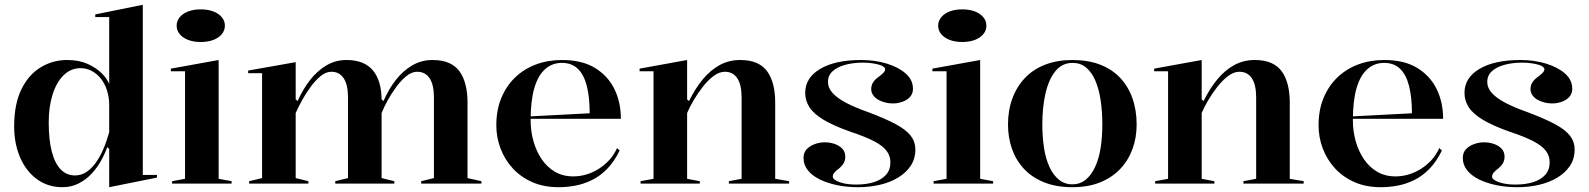

<svg xmlns="http://www.w3.org/2000/svg" viewBox="-20 -765 6621 800"><path d="M575 -745V-36H634V-25L435 15V-144L427 -152Q417 -124 400.5 -94.5Q384 -65 361 -40.5Q338 -16 307.5 -0.5Q277 15 240 15Q180 15 134.5 -18Q89 -51 64 -108.5Q39 -166 39 -238Q39 -331 69 -392.5Q99 -454 149.5 -484.5Q200 -515 260 -515Q309 -515 344.5 -499Q380 -483 403 -460.5Q426 -438 435 -415V-694H377V-705ZM316 -481Q275 -481 245 -451.5Q215 -422 199 -371Q183 -320 183 -255Q183 -182 196 -132.5Q209 -83 233.5 -58.5Q258 -34 292 -34Q318 -34 339 -47.5Q360 -61 378 -85.5Q396 -110 410 -142.5Q424 -175 435 -214V-328Q435 -359 426 -387.5Q417 -416 401 -436.5Q385 -457 363 -469Q341 -481 316 -481Z M816 -590Q787 -590 764.5 -598.5Q742 -607 729 -622.5Q716 -638 716 -658Q716 -678 729 -693.5Q742 -709 764.5 -717.5Q787 -726 816 -726Q846 -726 868.5 -717.5Q891 -709 904 -693.5Q917 -678 917 -658Q917 -638 904 -622.5Q891 -607 868.5 -598.5Q846 -590 816 -590ZM697 0V-10L751 -20V-468H692V-479L891 -515V-20L945 -10V0Z M1018 0V-10L1072 -23V-460H1014V-471L1212 -506V-351L1220 -344Q1242 -393 1272 -431.5Q1302 -470 1340 -492.5Q1378 -515 1424 -515Q1461 -515 1488.5 -504Q1516 -493 1534 -471.5Q1552 -450 1561 -418.5Q1570 -387 1570 -346V-23L1623 -10V0H1377V-10L1430 -23V-359Q1430 -412 1412 -439Q1394 -466 1361 -466Q1338 -466 1316.5 -448.5Q1295 -431 1275 -404Q1255 -377 1239 -348Q1223 -319 1212 -294V-23L1265 -10V0ZM1735 0V-10L1788 -23V-359Q1788 -412 1770 -439Q1752 -466 1718 -466Q1696 -466 1674 -448.5Q1652 -431 1632 -404Q1612 -377 1596 -348Q1580 -319 1570 -294V-351L1578 -344Q1599 -393 1629 -431.5Q1659 -470 1697.5 -492.5Q1736 -515 1782 -515Q1823 -515 1851 -502.5Q1879 -490 1895.5 -466.5Q1912 -443 1920 -410.5Q1928 -378 1928 -339V-23L1986 -10V0Z M2322 -515Q2405 -515 2459 -482Q2513 -449 2540 -394Q2567 -339 2567 -270H2188V-280L2437 -293Q2437 -360 2425 -407Q2413 -454 2387.5 -478.5Q2362 -503 2321 -503Q2281 -503 2251.5 -477Q2222 -451 2206.5 -398.5Q2191 -346 2191 -264Q2191 -219 2202.5 -177.5Q2214 -136 2236.5 -102.5Q2259 -69 2292 -49.5Q2325 -30 2369 -30Q2396 -30 2423 -38Q2450 -46 2474 -61Q2498 -76 2518 -97.5Q2538 -119 2551 -148L2562 -138Q2539 -91 2509.5 -61Q2480 -31 2446 -14.5Q2412 2 2377 8.5Q2342 15 2308 15Q2246 15 2198 -6Q2150 -27 2116.5 -63.5Q2083 -100 2065.5 -146.5Q2048 -193 2048 -243Q2048 -306 2068.5 -356Q2089 -406 2125.5 -441.5Q2162 -477 2212 -496Q2262 -515 2322 -515Z M3268 -10V0H3017V-10L3070 -20V-359Q3070 -412 3052 -439Q3034 -466 3000 -466Q2977 -466 2953.5 -448.5Q2930 -431 2908.5 -403.5Q2887 -376 2870 -347Q2853 -318 2843 -294V-20L2896 -10V0H2649V-10L2703 -20V-468H2645V-479L2843 -515V-351L2851 -344Q2876 -395 2907.5 -433.5Q2939 -472 2978 -493.5Q3017 -515 3064 -515Q3105 -515 3133 -502.5Q3161 -490 3177.5 -466.5Q3194 -443 3202 -410.5Q3210 -378 3210 -339V-20Z M3555 15Q3509 15 3468 6.5Q3427 -2 3395.5 -17.5Q3364 -33 3346 -55.5Q3328 -78 3328 -107Q3328 -129 3341 -143Q3354 -157 3374.5 -164.5Q3395 -172 3416 -172Q3439 -172 3458.5 -165Q3478 -158 3490 -145Q3502 -132 3502 -112Q3502 -98 3496 -86.5Q3490 -75 3477 -64Q3461 -52 3455.5 -44.5Q3450 -37 3450 -28Q3450 -21 3462 -13.5Q3474 -6 3496 -1Q3518 4 3548 4Q3589 4 3621 -6Q3653 -16 3671.5 -36.5Q3690 -57 3690 -89Q3690 -115 3674.5 -136Q3659 -157 3623 -176Q3587 -195 3524 -216Q3453 -241 3411.5 -266Q3370 -291 3352.5 -318.5Q3335 -346 3335 -378Q3335 -441 3397.5 -478Q3460 -515 3568 -515Q3626 -515 3675 -500Q3724 -485 3754 -458.5Q3784 -432 3784 -395Q3784 -375 3772 -361.5Q3760 -348 3740.5 -341Q3721 -334 3700 -334Q3684 -334 3668 -338Q3652 -342 3639 -349.5Q3626 -357 3618 -368.5Q3610 -380 3610 -394Q3610 -423 3640 -444Q3656 -456 3662 -463Q3668 -470 3668 -477Q3668 -482 3661.5 -487Q3655 -492 3642.5 -495.5Q3630 -499 3613 -501.5Q3596 -504 3576 -504Q3535 -504 3502 -495Q3469 -486 3449.5 -468.5Q3430 -451 3430 -424Q3430 -398 3450 -376.5Q3470 -355 3506.5 -336Q3543 -317 3594 -299Q3669 -271 3712.5 -247.5Q3756 -224 3775 -199Q3794 -174 3794 -143Q3794 -103 3774.5 -74Q3755 -45 3722 -25Q3689 -5 3646 5Q3603 15 3555 15Z M3989 -590Q3960 -590 3937.5 -598.5Q3915 -607 3902 -622.5Q3889 -638 3889 -658Q3889 -678 3902 -693.5Q3915 -709 3937.5 -717.5Q3960 -726 3989 -726Q4019 -726 4041.5 -717.5Q4064 -709 4077 -693.5Q4090 -678 4090 -658Q4090 -638 4077 -622.5Q4064 -607 4041.5 -598.5Q4019 -590 3989 -590ZM3870 0V-10L3924 -20V-468H3865V-479L4064 -515V-20L4118 -10V0Z M4448 -515Q4513 -515 4563 -496Q4613 -477 4647 -441Q4681 -405 4698.5 -355.5Q4716 -306 4716 -246Q4716 -191 4698.5 -143.5Q4681 -96 4647 -60.5Q4613 -25 4563.5 -5Q4514 15 4448 15Q4382 15 4331.5 -5Q4281 -25 4247.5 -60.5Q4214 -96 4197 -143.5Q4180 -191 4180 -246Q4180 -306 4198.5 -355.5Q4217 -405 4251.5 -441Q4286 -477 4336 -496Q4386 -515 4448 -515ZM4449 -503Q4406 -503 4378 -469Q4350 -435 4336.5 -377Q4323 -319 4323 -246Q4323 -195 4330 -149.5Q4337 -104 4352.5 -70Q4368 -36 4392 -16.5Q4416 3 4448 3Q4480 3 4503.5 -16Q4527 -35 4543 -69.5Q4559 -104 4566 -149Q4573 -194 4573 -246Q4573 -300 4566 -347Q4559 -394 4544 -429Q4529 -464 4505.5 -483.5Q4482 -503 4449 -503Z M5412 -10V0H5161V-10L5214 -20V-359Q5214 -412 5196 -439Q5178 -466 5144 -466Q5121 -466 5097.5 -448.5Q5074 -431 5052.5 -403.5Q5031 -376 5014 -347Q4997 -318 4987 -294V-20L5040 -10V0H4793V-10L4847 -20V-468H4789V-479L4987 -515V-351L4995 -344Q5020 -395 5051.5 -433.5Q5083 -472 5122 -493.5Q5161 -515 5208 -515Q5249 -515 5277 -502.5Q5305 -490 5321.5 -466.5Q5338 -443 5346 -410.5Q5354 -378 5354 -339V-20Z M5748 -515Q5831 -515 5885 -482Q5939 -449 5966 -394Q5993 -339 5993 -270H5614V-280L5863 -293Q5863 -360 5851 -407Q5839 -454 5813.5 -478.5Q5788 -503 5747 -503Q5707 -503 5677.5 -477Q5648 -451 5632.5 -398.5Q5617 -346 5617 -264Q5617 -219 5628.5 -177.5Q5640 -136 5662.5 -102.5Q5685 -69 5718 -49.5Q5751 -30 5795 -30Q5822 -30 5849 -38Q5876 -46 5900 -61Q5924 -76 5944 -97.5Q5964 -119 5977 -148L5988 -138Q5965 -91 5935.5 -61Q5906 -31 5872 -14.5Q5838 2 5803 8.5Q5768 15 5734 15Q5672 15 5624 -6Q5576 -27 5542.5 -63.5Q5509 -100 5491.5 -146.5Q5474 -193 5474 -243Q5474 -306 5494.5 -356Q5515 -406 5551.5 -441.5Q5588 -477 5638 -496Q5688 -515 5748 -515Z M6302 15Q6256 15 6215 6.5Q6174 -2 6142.5 -17.5Q6111 -33 6093 -55.5Q6075 -78 6075 -107Q6075 -129 6088 -143Q6101 -157 6121.5 -164.5Q6142 -172 6163 -172Q6186 -172 6205.5 -165Q6225 -158 6237 -145Q6249 -132 6249 -112Q6249 -98 6243 -86.5Q6237 -75 6224 -64Q6208 -52 6202.5 -44.5Q6197 -37 6197 -28Q6197 -21 6209 -13.5Q6221 -6 6243 -1Q6265 4 6295 4Q6336 4 6368 -6Q6400 -16 6418.5 -36.5Q6437 -57 6437 -89Q6437 -115 6421.5 -136Q6406 -157 6370 -176Q6334 -195 6271 -216Q6200 -241 6158.5 -266Q6117 -291 6099.5 -318.5Q6082 -346 6082 -378Q6082 -441 6144.5 -478Q6207 -515 6315 -515Q6373 -515 6422 -500Q6471 -485 6501 -458.5Q6531 -432 6531 -395Q6531 -375 6519 -361.5Q6507 -348 6487.5 -341Q6468 -334 6447 -334Q6431 -334 6415 -338Q6399 -342 6386 -349.5Q6373 -357 6365 -368.5Q6357 -380 6357 -394Q6357 -423 6387 -444Q6403 -456 6409 -463Q6415 -470 6415 -477Q6415 -482 6408.5 -487Q6402 -492 6389.5 -495.5Q6377 -499 6360 -501.5Q6343 -504 6323 -504Q6282 -504 6249 -495Q6216 -486 6196.5 -468.5Q6177 -451 6177 -424Q6177 -398 6197 -376.5Q6217 -355 6253.5 -336Q6290 -317 6341 -299Q6416 -271 6459.5 -247.5Q6503 -224 6522 -199Q6541 -174 6541 -143Q6541 -103 6521.5 -74Q6502 -45 6469 -25Q6436 -5 6393 5Q6350 15 6302 15Z"/></svg>

Font: Kalnia Thin Medium
Style: Regular
Weight: 500
Version: Version 1.105